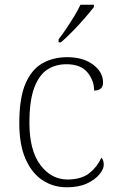

<svg xmlns="http://www.w3.org/2000/svg" viewBox="-20 -786 497 816"><path d="M264 10Q207 10 161.5 -19.5Q116 -49 89 -109.5Q62 -170 62 -263Q62 -370 88.5 -431Q115 -492 161 -517.5Q207 -543 265 -543Q333 -543 375.5 -511.5Q418 -480 418 -435Q418 -402 380 -401Q380 -444 351.5 -478.5Q323 -513 262 -513Q215 -513 180 -489.5Q145 -466 125 -411.5Q105 -357 105 -264Q105 -147 151.5 -85Q198 -23 268 -23Q328 -24 361 -51Q394 -78 411 -116Q421 -105 421 -86Q421 -68 403 -45.5Q385 -23 350 -6.5Q315 10 264 10ZM229 -619Q244 -638 261.5 -664Q279 -690 295.5 -717Q312 -744 322 -766H379V-756Q366 -739 341 -710Q316 -681 288 -652.5Q260 -624 239 -606H229Z"/></svg>

Font: Noto Serif Malayalam ExtraLight
Style: Regular
Weight: 200
Designer: Indian type Foundry, Jelle Bosma, Monotype Design Team
Foundry: Monotype Imaging Inc.
Version: Version 2.104; ttfautohint (v1.8.4.7-5d5b)